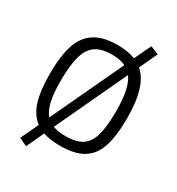

<svg xmlns="http://www.w3.org/2000/svg" viewBox="-212 -930 1084 1177"><g transform="rotate(30 330.0 -341.5)"><path d="M96 90 155 -36Q103 -75 80 -149Q57 -223 57 -343Q57 -468 83 -546.5Q109 -625 169 -663.5Q229 -702 330 -702Q405 -702 456 -681L512 -799L570 -775L511 -648Q604 -570 604 -343Q604 -215 578.5 -138.5Q553 -62 493.5 -26Q434 10 330 10Q263 10 210 -7L153 116ZM426 -615Q389 -634 330 -634Q254 -634 212.5 -604Q171 -574 153.5 -509Q136 -444 136 -331Q136 -166 188 -108ZM524 -349Q524 -510 476 -574L241 -72Q277 -58 330 -58Q407 -58 448.5 -86Q490 -114 507 -176Q524 -238 524 -349Z"/></g></svg>

Font: Cairo
Style: Regular
Weight: 400
Designer: Mohamed Gaber, the designers of Titillium
Foundry: Kief Type Foundry
Version: Version 2.009; ttfautohint (v1.5.33-1714) -l 8 -r 50 -G 200 